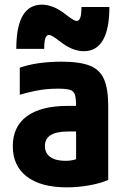

<svg xmlns="http://www.w3.org/2000/svg" viewBox="-20 -795 540 825"><path d="M267 10Q156 10 95.5 -36Q35 -82 35 -167Q35 -251 95.5 -295.5Q156 -340 271 -340H376V-230H273Q173 -230 173 -168Q173 -137 196 -120.5Q219 -104 261 -104Q286 -104 305.5 -110.5Q325 -117 343 -131L307 -58V-336Q307 -371 302 -387.5Q297 -404 280.5 -409Q264 -414 230 -414Q205 -414 182 -412Q159 -410 131.5 -404.5Q104 -399 65 -388V-504Q101 -517 147 -523.5Q193 -530 245 -530Q322 -530 365.5 -513Q409 -496 427 -454.5Q445 -413 445 -340V-22Q411 -7 363 1.5Q315 10 267 10ZM340 -575Q317 -575 291 -585Q265 -595 231 -622Q217 -633 206.5 -639Q196 -645 191 -645Q180 -645 175 -631Q170 -617 170 -585H50Q50 -680 77.5 -727.5Q105 -775 160 -775Q183 -775 209 -765Q235 -755 269 -728Q283 -717 293.5 -711Q304 -705 309 -705Q320 -705 325 -719Q330 -733 330 -765H450Q450 -671 422.5 -623Q395 -575 340 -575Z"/></svg>

Font: M PLUS 1 Code
Style: Bold
Weight: 700
Designer: Coji Morishita
Foundry: UNDERFOREST DESIGN
Version: Version 1.002